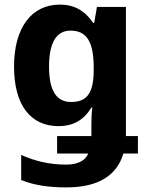

<svg xmlns="http://www.w3.org/2000/svg" viewBox="-20 -574 639 834"><path d="M240 -554C118 -554 41 -455 41 -285C41 -117 113 -26 235 -26C294 -26 343 -50 377 -107H381C378 -86 377 -58 377 -36V17H228V93H363C350 126 314 141 267 141C197 141 135 127 72 99V208C132 232 196 240 268 240C407 240 487 189 516 93H579V17H527V-544H401L389 -474H385C349 -528 302 -554 240 -554ZM286 -441C355 -441 387 -395 387 -281V-269C387 -165 354 -131 289 -131C225 -131 193 -180 193 -285C193 -390 226 -441 286 -441Z"/></svg>

Font: Noto Sans Display
Style: Bold
Weight: 700
Designer: Monotype Design Team
Foundry: Monotype Imaging Inc.
Version: Version 1.900